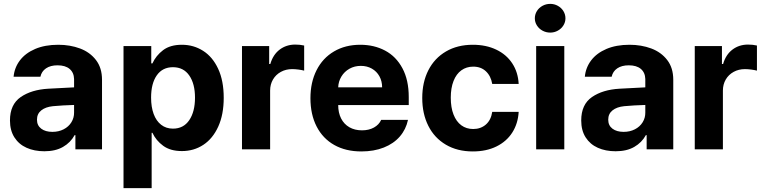

<svg xmlns="http://www.w3.org/2000/svg" viewBox="-20 -767 3921 986"><path d="M228.5 -311.5Q282.2 -314.9 360.4 -318.4V-361.3Q359.4 -394.5 337.4 -413.1Q315.4 -431.6 275.4 -431.6Q239.3 -431.6 216.3 -416Q193.4 -400.4 187.5 -373H49.8Q54.2 -419.9 82.3 -457Q110.4 -494.1 160.6 -515.6Q210.9 -537.1 279.3 -537.1Q339.8 -537.1 390.9 -518.1Q441.9 -499 472.9 -458.7Q503.9 -418.5 503.9 -357.4V0H367.2V-73.2H363.3Q342.3 -34.7 303.5 -12.5Q264.6 9.8 208 9.8Q156.2 9.8 116.5 -8.1Q76.7 -25.9 54 -61.5Q31.2 -97.2 31.2 -148.4Q31.2 -230.5 86.4 -268.6Q141.6 -306.6 228.5 -311.5ZM249 -89.8Q281.2 -89.8 306.9 -103Q332.5 -116.2 346.7 -139.2Q360.8 -162.1 360.4 -189.5V-228Q337.4 -227.5 303.7 -225.6Q270 -223.6 252 -221.7Q213.9 -217.8 191.9 -200.2Q169.9 -182.6 169.9 -152.3Q169.9 -122.6 191.7 -106.2Q213.4 -89.8 249 -89.8Z M614.3 -530.3H756.8V-441.4H762.7Q780.8 -481.4 817.4 -509.3Q854 -537.1 914.1 -537.1Q974.1 -537.1 1022.9 -506.1Q1071.8 -475.1 1100.3 -413.8Q1128.9 -352.5 1128.9 -264.6Q1128.9 -178.7 1100.8 -116.9Q1072.8 -55.2 1024.2 -23.2Q975.6 8.8 914.1 8.8Q855 8.8 818.1 -18.3Q781.2 -45.4 762.7 -85H758.8V199.2H614.3ZM868.2 -106.4Q922.4 -106.4 951.9 -149.9Q981.4 -193.4 981.4 -265.6Q981.4 -336.9 951.9 -379.4Q922.4 -421.9 868.2 -421.9Q814.5 -421.9 785.2 -380.1Q755.9 -338.4 755.9 -265.6Q755.9 -217.8 769 -181.9Q782.2 -146 807.6 -126.2Q833 -106.4 868.2 -106.4Z M1222.7 -530.3H1362.3V-438.5H1368.2Q1382.3 -486.8 1416.5 -512.5Q1450.7 -538.1 1496.1 -538.1Q1521 -538.1 1542 -533.2V-404.3Q1531.2 -407.2 1513.2 -409.7Q1495.1 -412.1 1480.5 -412.1Q1448.2 -412.1 1422.4 -397.9Q1396.5 -383.8 1381.8 -358.6Q1367.2 -333.5 1367.2 -301.8V0H1222.7Z M1574.2 -262.7Q1574.2 -344.2 1605.7 -406.5Q1637.2 -468.8 1695.3 -502.9Q1753.4 -537.1 1830.1 -537.1Q1901.4 -537.1 1957.8 -507.1Q2014.2 -477.1 2046.6 -416.5Q2079.1 -356 2079.1 -268.6V-227.5H1716.8Q1716.8 -188 1731.7 -158.7Q1746.6 -129.4 1774.2 -113.5Q1801.8 -97.7 1838.9 -97.7Q1874.5 -97.7 1900.4 -112.1Q1926.3 -126.5 1937.5 -151.4H2075.2Q2064.9 -102.5 2033.2 -65.9Q2001.5 -29.3 1950.9 -9.3Q1900.4 10.7 1835.9 10.7Q1755.4 10.7 1696.5 -22.5Q1637.7 -55.7 1606 -117.4Q1574.2 -179.2 1574.2 -262.7ZM1942.4 -318.4Q1942.4 -350.1 1928.5 -375.2Q1914.6 -400.4 1889.6 -414.6Q1864.7 -428.7 1833 -428.7Q1800.8 -428.7 1774.7 -414.1Q1748.5 -399.4 1733.2 -374Q1717.8 -348.6 1716.8 -318.4Z M2148.4 -263.7Q2148.4 -344.7 2179.9 -406.5Q2211.4 -468.3 2270.3 -502.7Q2329.1 -537.1 2408.2 -537.1Q2476.1 -537.1 2528.3 -512.2Q2580.6 -487.3 2610.6 -441.7Q2640.6 -396 2643.6 -335.9H2507.8Q2501 -376.5 2475.6 -400.6Q2450.2 -424.8 2410.2 -424.8Q2375.5 -424.8 2349.4 -406Q2323.2 -387.2 2309.1 -351.1Q2294.9 -314.9 2294.9 -265.6Q2294.9 -214.8 2309.1 -178.7Q2323.2 -142.6 2349.1 -123.5Q2375 -104.5 2410.2 -104.5Q2448.7 -104.5 2475.1 -127.4Q2501.5 -150.4 2507.8 -192.4H2643.6Q2640.1 -132.3 2610.8 -86.4Q2581.5 -40.5 2529.5 -14.9Q2477.5 10.7 2408.2 10.7Q2328.6 10.7 2269.8 -23.9Q2210.9 -58.6 2179.7 -120.6Q2148.4 -182.6 2148.4 -263.7Z M2733.4 -530.3H2877.9V0H2733.4ZM2726.6 -672.9Q2726.6 -692.9 2737.1 -710Q2747.6 -727.1 2765.9 -737.1Q2784.2 -747.1 2805.7 -747.1Q2826.7 -747.1 2844.7 -737.1Q2862.8 -727.1 2873.3 -710Q2883.8 -692.9 2883.8 -672.9Q2883.8 -653.3 2873.3 -636.5Q2862.8 -619.6 2844.7 -609.6Q2826.7 -599.6 2805.7 -599.6Q2784.2 -599.6 2765.9 -609.6Q2747.6 -619.6 2737.1 -636.5Q2726.6 -653.3 2726.6 -672.9Z M3162.1 -311.5Q3215.8 -314.9 3293.9 -318.4V-361.3Q3293 -394.5 3271 -413.1Q3249 -431.6 3209 -431.6Q3172.9 -431.6 3149.9 -416Q3127 -400.4 3121.1 -373H2983.4Q2987.8 -419.9 3015.9 -457Q3043.9 -494.1 3094.2 -515.6Q3144.5 -537.1 3212.9 -537.1Q3273.4 -537.1 3324.5 -518.1Q3375.5 -499 3406.5 -458.7Q3437.5 -418.5 3437.5 -357.4V0H3300.8V-73.2H3296.9Q3275.9 -34.7 3237.1 -12.5Q3198.2 9.8 3141.6 9.8Q3089.8 9.8 3050 -8.1Q3010.3 -25.9 2987.5 -61.5Q2964.8 -97.2 2964.8 -148.4Q2964.8 -230.5 3020 -268.6Q3075.2 -306.6 3162.1 -311.5ZM3182.6 -89.8Q3214.8 -89.8 3240.5 -103Q3266.1 -116.2 3280.3 -139.2Q3294.4 -162.1 3293.9 -189.5V-228Q3271 -227.5 3237.3 -225.6Q3203.6 -223.6 3185.5 -221.7Q3147.5 -217.8 3125.5 -200.2Q3103.5 -182.6 3103.5 -152.3Q3103.5 -122.6 3125.2 -106.2Q3147 -89.8 3182.6 -89.8Z M3547.9 -530.3H3687.5V-438.5H3693.4Q3707.5 -486.8 3741.7 -512.5Q3775.9 -538.1 3821.3 -538.1Q3846.2 -538.1 3867.2 -533.2V-404.3Q3856.4 -407.2 3838.4 -409.7Q3820.3 -412.1 3805.7 -412.1Q3773.4 -412.1 3747.6 -397.9Q3721.7 -383.8 3707 -358.6Q3692.4 -333.5 3692.4 -301.8V0H3547.9Z"/></svg>

Font: Pretendard Std
Style: Bold
Weight: 700
Designer: Base glyphs from Inter by Rasmus Andersson; Hangeul glyphs from Noto Sans CJK(Source Han Sans) by Jang Soo-young and Kan
Foundry: Kil Hyung-jin
Version: Version 1.309